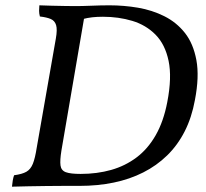

<svg xmlns="http://www.w3.org/2000/svg" viewBox="-20 -699 775 722"><path d="M392 -679Q446 -679 499 -670Q552 -661 598 -638Q644 -615 675.5 -575Q707 -535 718.5 -473Q730 -411 713 -323Q701 -257 674.5 -205Q648 -153 608.5 -114.5Q569 -76 518.5 -50.5Q468 -25 408 -12.5Q348 0 279 0H175L183 -45H283Q345 -45 398 -60Q451 -75 493.5 -107Q536 -139 565.5 -190.5Q595 -242 609 -315Q627 -408 614 -470Q601 -532 565 -568.5Q529 -605 477.5 -620.5Q426 -636 367 -636Q345 -636 327 -634Q309 -632 290 -627L254 -676Q289 -676 324 -677.5Q359 -679 392 -679ZM128 -679Q150 -678 175 -677.5Q200 -677 224.5 -676.5Q249 -676 270 -676Q291 -676 304 -676L211 -133Q205 -96 207.5 -77Q210 -58 227.5 -51.5Q245 -45 283 -45L279 0Q251 0 219 0Q187 0 153.5 0.5Q120 1 87.5 1.5Q55 2 25 3Q26 -9 28 -20.5Q30 -32 33 -40Q63 -44 79 -53Q95 -62 103.5 -83Q112 -104 118 -143L190 -554Q196 -588 191 -604.5Q186 -621 171 -627.5Q156 -634 130 -637Q127 -648 127 -658.5Q127 -669 128 -679Z"/></svg>

Font: Vollkorn
Style: Italic
Weight: 400
Italic angle: -11°
Designer: Friedrich Althausen
Foundry: Friedrich Althausen
Version: Version 5.001